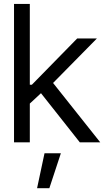

<svg xmlns="http://www.w3.org/2000/svg" viewBox="-20 -748 547 1009"><path d="M131.8 -199.2 129.9 -302.7H147.5L385.7 -545.9H489.3L235.4 -288.1H227.5ZM53.7 0V-727.5H136.7V0ZM399.4 0 186.5 -269.5 246.1 -328.1 506.8 0ZM174.8 241.2 213.9 57.6H299.8L239.3 241.2Z"/></svg>

Font: Inter Tight
Style: Regular
Weight: 400
Designer: Rasmus Andersson
Foundry: rsms
Version: Version 3.002